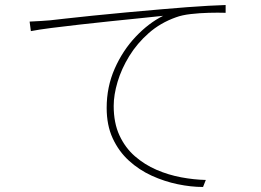

<svg xmlns="http://www.w3.org/2000/svg" viewBox="-20 -727 1040 765"><path d="M98 -641Q126 -642 145 -643.5Q164 -645 179 -646Q196 -648 241 -653Q286 -658 348.5 -664.5Q411 -671 482.5 -677.5Q554 -684 623 -690Q681 -695 727 -698.5Q773 -702 810.5 -704Q848 -706 879 -707V-676Q849 -677 812 -676Q775 -675 740 -671Q705 -667 681 -658Q619 -636 572.5 -595Q526 -554 495 -503.5Q464 -453 448.5 -401Q433 -349 433 -305Q433 -237 456 -187.5Q479 -138 517.5 -104.5Q556 -71 603.5 -50.5Q651 -30 702 -20.5Q753 -11 800 -10L789 18Q741 18 688 7Q635 -4 584.5 -27Q534 -50 493.5 -87Q453 -124 429 -176Q405 -228 405 -297Q405 -381 437 -453.5Q469 -526 520.5 -580.5Q572 -635 630 -664Q594 -660 539 -654.5Q484 -649 421.5 -642.5Q359 -636 297 -629Q235 -622 184 -615.5Q133 -609 103 -603Z"/></svg>

Font: Noto Sans SC Thin Thin
Style: Regular
Weight: 250
Version: Version 2.004-H2;hotconv 1.0.118;makeotfexe 2.5.65603